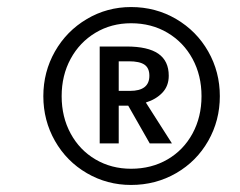

<svg xmlns="http://www.w3.org/2000/svg" viewBox="-20 -767 681 545"><path d="M604 -494Q604 -425 571 -367Q538 -309 480 -275.5Q422 -242 352 -242Q284 -242 226.5 -275.5Q169 -309 136 -367Q103 -425 103 -494Q103 -563 136 -621Q169 -679 226.5 -713Q284 -747 352 -747Q422 -747 480 -713Q538 -679 571 -621Q604 -563 604 -494ZM552 -494Q552 -553 526.5 -600Q501 -647 455.5 -674Q410 -701 352 -701Q296 -701 251 -674Q206 -647 180.5 -600Q155 -553 155 -494Q155 -435 180.5 -388Q206 -341 251 -314.5Q296 -288 352 -288Q410 -288 455.5 -314.5Q501 -341 526.5 -388Q552 -435 552 -494ZM394 -476 468 -360H405L344 -467H317V-360H263V-635H339Q400 -635 429.5 -614.5Q459 -594 459 -552Q459 -523 441 -504Q423 -485 394 -476ZM317 -509H349Q404 -509 404 -552Q404 -574 390 -583.5Q376 -593 346 -593H317Z"/></svg>

Font: Fira Sans TEST Book
Style: Italic
Weight: 350
Italic angle: -8°
Designer: Carrois Corporate & Edenspiekermann AG
Foundry: Carrois Corporate GbR & Edenspiekermann AG
Version: Version 4.201